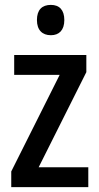

<svg xmlns="http://www.w3.org/2000/svg" viewBox="-20 -858 406 785"><path d="M188 -838C152 -838 131 -818 131 -776C131 -735 153 -714 188 -714C222 -714 243 -735 243 -776C243 -817 223 -838 188 -838ZM341 -93V-174H138L333 -563V-633H38V-552H224L26 -157V-93Z"/></svg>

Font: Noto Sans Kannada UI Condensed Medium
Style: Regular
Weight: 500
Width: 3
Designer: Jelle Bosma - Monotype Design Team
Foundry: Monotype Imaging Inc.
Version: Version 2.005